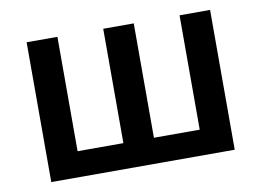

<svg xmlns="http://www.w3.org/2000/svg" viewBox="-62 -614 961 706"><g transform="rotate(-10 418.5 -261.0)"><path d="M76 0V-522H191V-95H362V-522H476V-95H647V-522H761V0Z"/></g></svg>

Font: Ubuntu Sans SemiBold
Style: Regular
Weight: 600
Designer: Dalton Maag Ltd
Foundry: Dalton Maag Ltd
Version: Version 1.006; ttfautohint (v1.8.4.7-5d5b)